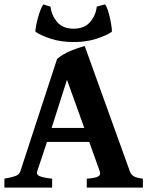

<svg xmlns="http://www.w3.org/2000/svg" viewBox="-20 -852 679 872"><path d="M193.4 -207.5 148.9 -73.7Q144 -58.6 160.4 -51.8Q176.8 -44.9 216.8 -40.5V0H0V-40.5Q33.2 -46.4 50.3 -52.7Q67.4 -59.1 72.3 -73.7L239.3 -584.5Q266.1 -606.9 300.8 -621.1Q335.4 -635.3 364.7 -643.1L569.8 -73.7Q574.7 -60.1 586.2 -52.2Q597.7 -44.4 628.9 -40.5V0H374V-40.5Q411.6 -43 425.3 -50.3Q439 -57.6 433.1 -73.7L385.3 -207.5ZM362.8 -271 284.2 -489.7 214.4 -271ZM314.5 -661.1Q255.9 -661.1 210.9 -676Q166 -690.9 141.1 -707.5Q140.1 -713.4 143.1 -730.2Q146 -747.1 151.4 -767.6Q156.7 -788.1 163.6 -805.9Q170.4 -823.7 176.8 -832L209.5 -821.8Q213.4 -783.7 239 -752.7Q264.6 -721.7 314.5 -721.7Q364.3 -721.7 389.9 -752.7Q415.5 -783.7 419.4 -821.8L457 -832Q463.9 -823.7 469.7 -805.9Q475.6 -788.1 480 -767.6Q484.4 -747.1 486.6 -730.2Q488.8 -713.4 487.8 -707.5Q463.4 -690.9 418.2 -676Q373 -661.1 314.5 -661.1Z"/></svg>

Font: Gentium Book Plus
Style: Bold
Weight: 700
Designer: Victor Gaultney, Annie Olsen, Iska Routamaa, Becca Hirsbrunner
Foundry: SIL International
Version: Version 6.101